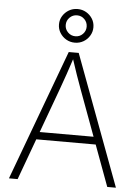

<svg xmlns="http://www.w3.org/2000/svg" viewBox="-63 -1018 777 1066"><g transform="rotate(5 326.0 -485.0)"><path d="M27.8 0 297.4 -727.5H353L624 0H575.7L383.8 -520Q369.1 -559.1 353.3 -605Q337.4 -650.9 318.8 -708H331.1Q312.5 -650.9 296.6 -604.7Q280.8 -558.6 266.6 -520L76.2 0ZM143.6 -229V-271H508.3V-229ZM326.2 -782.2Q299.8 -782.2 278.1 -794.9Q256.3 -807.6 243.2 -828.9Q230 -850.1 230 -876Q230 -902.3 243.2 -923.3Q256.3 -944.3 277.8 -957Q299.3 -969.7 326.2 -969.7Q352.5 -969.7 374.3 -957Q396 -944.3 408.9 -923.3Q421.9 -902.3 421.9 -876Q421.9 -850.6 408.9 -829.1Q396 -807.6 374.3 -794.9Q352.5 -782.2 326.2 -782.2ZM326.2 -817.9Q350.6 -817.9 367.4 -835Q384.3 -852.1 384.3 -876Q384.3 -900.4 367.4 -917.5Q350.6 -934.6 326.2 -934.6Q301.8 -934.6 284.7 -917.5Q267.6 -900.4 267.6 -876Q267.6 -852.1 284.7 -835Q301.8 -817.9 326.2 -817.9Z"/></g></svg>

Font: Inter 16pt ExtraLight
Style: Regular
Weight: 250
Version: Version 4.001;git-66647c0bb